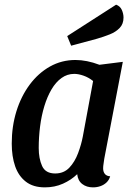

<svg xmlns="http://www.w3.org/2000/svg" viewBox="-20 -789 570 829"><path d="M173.8 20Q123.3 20 91.7 -4.5Q60 -29 45.3 -71.4Q30.7 -113.8 30.7 -169Q30.7 -243.3 50.9 -308.6Q71.2 -373.8 108.4 -423.8Q145.7 -473.8 196 -501.9Q246.3 -530 305.7 -530Q354.5 -530 409.3 -509.3L510.3 -522L430.3 -104.2Q429.3 -95.3 427.3 -83.3Q425.3 -71.3 425.3 -62.2Q425.3 -47.2 432.8 -38Q440.2 -28.8 455.7 -27.7Q450.8 -11.3 439.5 -0.8Q428.2 9.7 413.3 14.8Q398.5 20 381.3 20Q354 20 335.2 5.6Q316.3 -8.8 313.3 -37Q287.3 -11.8 251.8 4.1Q216.3 20 173.8 20ZM218.3 -40Q255.7 -40 279.5 -65.2Q303.3 -90.5 317.2 -127.9Q331.2 -165.3 337.7 -200.2L382 -439.2Q362.5 -454.7 340.7 -462.3Q318.8 -470 300.7 -470Q270.2 -470 245.6 -452.2Q221 -434.5 202.5 -403.2Q184 -371.8 171.5 -330.8Q159 -289.7 153.1 -243.2Q147.2 -196.8 147.2 -149.8Q147.2 -104.5 161.8 -72.2Q176.5 -40 218.3 -40ZM287.2 -591.7 270.2 -633.2 481.3 -768.8Q498.8 -762.5 506.1 -746Q513.3 -729.5 513.3 -713.2Q513.3 -685.5 496.6 -668.2Q479.8 -650.8 454 -640.6Q428.2 -630.3 399 -621.8Z"/></svg>

Font: Sansita Swashed Light
Style: Regular
Weight: 300
Designer: Pablo Cosgaya
Foundry: Omnibus-Type
Version: Version 1.003